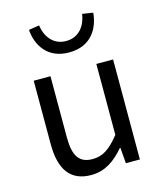

<svg xmlns="http://www.w3.org/2000/svg" viewBox="-121 -905 850 1007"><g transform="rotate(-15 303.5 -401.5)"><path d="M250 13C325 13 379 -26 430 -85H433L440 0H516V-543H425V-158C373 -93 334 -66 278 -66C206 -66 176 -109 176 -210V-543H85V-199C85 -61 136 13 250 13ZM304 -638C424 -638 472 -724 479 -807L421 -816C413 -758 377 -700 304 -700C231 -700 195 -758 187 -816L130 -807C136 -724 185 -638 304 -638Z"/></g></svg>

Font: Noto Sans Japanese Regular
Style: Regular
Weight: 400
Designer: Ryoko NISHIZUKA (kana & ideographs); Paul D. Hunt (Latin, Greek & Cyrillic); Wenlong ZHANG (bopomofo); Sandoll Communica
Foundry: Adobe Systems Incorporated
Version: Version 1.000;PS 1;hotconv 1.0.78;makeotf.lib2.5.61930